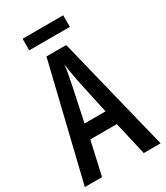

<svg xmlns="http://www.w3.org/2000/svg" viewBox="-211 -949 894 1036"><g transform="rotate(-30 236.0 -430.5)"><path d="M367 0 319 -208H154L107 0H0L173 -714H296L472 0ZM253 -519Q241 -580 235 -629Q230 -579 217 -520L170 -298H301ZM362 -861V-789H109V-861Z"/></g></svg>

Font: Noto Sans Lao UI ExtCond Med
Style: Regular
Weight: 500
Width: 2
Designer: Monotype Design Team
Foundry: Monotype Imaging Inc.
Version: Version 2.000; ttfautohint (v1.8.4.7-5d5b)